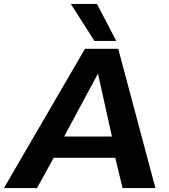

<svg xmlns="http://www.w3.org/2000/svg" viewBox="-56 -956 861 976"><path d="M-36 0 376 -708H545L734 0H567L530 -154H217L132 0ZM270 -262H513L442 -582ZM424 -748 304 -936H437L535 -748Z"/></svg>

Font: Georama Extended SemiBold
Style: Italic
Weight: 600
Width: 7
Italic angle: -9°
Designer: Jean-Baptiste Levee
Foundry: Production Type
Version: Version 1.000